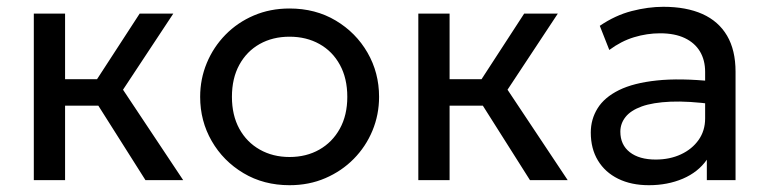

<svg xmlns="http://www.w3.org/2000/svg" viewBox="-20 -530 2257 565"><path d="M408 0 242.5 -261.5 391 -490H490L342 -266L519 0ZM79.5 0V-490H171.5V-297H318V-219H171.5V0Z M832 15Q756 15 696.5 -20.5Q637 -56 603 -115Q569 -174 569 -245Q569 -297.5 588.5 -344.5Q608 -391.5 643.5 -427.8Q679 -464 727 -484.5Q775 -505 832 -505Q908.5 -505 968 -469.5Q1027.5 -434 1061.5 -375Q1095.5 -316 1095.5 -245Q1095.5 -192.5 1076 -145.5Q1056.5 -98.5 1021 -62.5Q985.5 -26.5 937.5 -5.8Q889.5 15 832 15ZM832 -68Q881.5 -68 919.8 -89.8Q958 -111.5 980 -151.2Q1002 -191 1002 -245Q1002 -299.5 980.2 -339.2Q958.5 -379 920 -400.5Q881.5 -422 832 -422Q782.5 -422 744.2 -400.5Q706 -379 684.2 -339.2Q662.5 -299.5 662.5 -245Q662.5 -191 684.2 -151.2Q706 -111.5 744.5 -89.8Q783 -68 832 -68Z M1539.5 0 1374 -261.5 1522.5 -490H1621.5L1473.5 -266L1650.5 0ZM1211 0V-490H1303V-297H1449.5V-219H1303V0Z M1889.5 15Q1837.5 15 1799 -4Q1760.5 -23 1739.5 -57.8Q1718.5 -92.5 1718.5 -140Q1718.5 -179 1738.5 -211.2Q1758.5 -243.5 1801.5 -264.8Q1844.5 -286 1913 -293.2Q1981.5 -300.5 2078.5 -290.5L2081 -223Q2006 -233 1953.5 -230.8Q1901 -228.5 1868.5 -216.8Q1836 -205 1820.8 -185.8Q1805.5 -166.5 1805.5 -142.5Q1805.5 -104 1833.2 -82.2Q1861 -60.5 1909.5 -60.5Q1951 -60.5 1983.8 -75.8Q2016.5 -91 2035.8 -118.2Q2055 -145.5 2055 -181.5V-318.5Q2055 -353 2039.8 -378.5Q2024.5 -404 1995 -418Q1965.5 -432 1922.5 -432Q1884 -432 1846 -420.5Q1808 -409 1773 -383L1745 -454Q1790.5 -485 1839 -497.5Q1887.5 -510 1932 -510Q1999.5 -510 2047 -488.8Q2094.5 -467.5 2119.5 -425Q2144.5 -382.5 2144.5 -319V0H2060V-60Q2034.5 -23.5 1989.5 -4.2Q1944.5 15 1889.5 15Z"/></svg>

Font: Geologica Roman Light
Style: Regular
Weight: 300
Designer: Sindre Bremnes, Frode Helland
Foundry: Monokrom Skriftforlag AS
Version: Version 1.010;gftools[0.9.28]